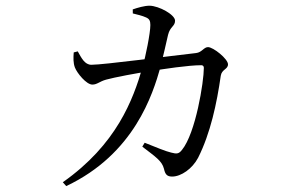

<svg xmlns="http://www.w3.org/2000/svg" viewBox="-20 -583 1040 663"><path d="M196.9 46.3 208.7 59.6C444.2 -51.6 507.7 -258.4 534 -350.8C542.9 -385.5 554.1 -436.1 560.3 -462.6C567.4 -491.8 584.5 -491.8 584.5 -511.6C584.5 -532.1 529.7 -562.6 496.4 -563.3C478.9 -563.3 454.5 -556.2 438.4 -550.5L438.6 -536.6C452.5 -533.1 471.4 -528.9 484.4 -522.8C495.6 -517.9 499.2 -511.3 499.2 -496.7C499.2 -468.5 482.8 -387.7 472.1 -351.1C439.6 -238.1 382.2 -84.1 196.9 46.3ZM574.4 26.7C605.4 26.7 644.2 -0.3 664.1 -38.2C706.8 -122.9 728.6 -225.8 742.3 -321.2C745.7 -344.1 767.3 -343.2 767.3 -360.8C767.3 -379.6 716.5 -420.3 698.3 -420.3C683.8 -420.3 677.3 -402 656.9 -399.8C576.4 -390.9 337.4 -359.3 295.6 -359.3C272.5 -359.3 261.1 -383 248.5 -405.6L234.6 -402C233.2 -383.5 232.7 -365.7 238.6 -350C246.1 -330.5 278.2 -290.9 298.9 -290.9C315.4 -290.9 323.4 -301.6 346.4 -308C372.9 -315.5 457.4 -331.6 498.5 -337.2C544.9 -344.8 630.5 -357.8 675.1 -357.8C680.9 -357.8 683.9 -354.2 683.9 -348.6C683.9 -300.6 655.7 -123.3 608.4 -65.4C597.8 -51.8 590.6 -50.8 571.1 -56.1C554 -59.8 516.4 -75.3 479.6 -90.1L471.4 -76.6C517.3 -41.2 539.2 -27.5 546.2 -0.1C550.4 19.5 557.2 26.7 574.4 26.7Z"/></svg>

Font: Source Han Serif CN VF
Style: Regular
Weight: 250
Designer: Ryoko NISHIZUKA 西塚涼子 (kana & ideographs); Frank Grießhammer (Latin, Greek & Cyrillic); Wenlong ZHANG 张文龙 (bopomofo); San
Foundry: Adobe
Version: Version 2.002;hotconv 1.1.0;makeotfexe 2.6.0